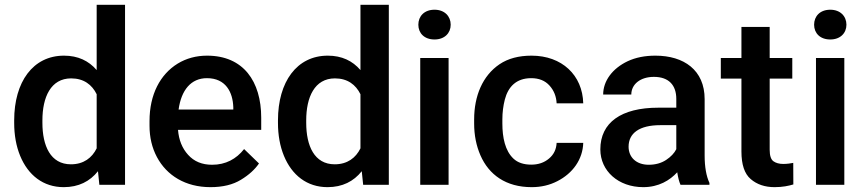

<svg xmlns="http://www.w3.org/2000/svg" viewBox="-20 -770 3606 800"><path d="M39.1 -258.3C39.1 -207 47.4 -161.1 64 -120.6C97.2 -40 160.2 9.8 245.6 9.8C307.6 9.8 354.5 -14.2 388.2 -56.6L394 0H501V-750H382.8V-478C349.6 -516.6 305.2 -538.1 246.6 -538.1C117.7 -538.1 39.1 -429.2 39.1 -268.6ZM156.7 -268.6C156.7 -364.7 191.4 -443.4 276.4 -443.4C329.1 -443.4 363.3 -417 382.8 -377.4V-151.9C363.3 -112.3 328.6 -85.4 275.4 -85.4C190.4 -85.4 156.7 -162.6 156.7 -258.3Z M856.9 9.8C908.2 9.8 950.7 -0.5 983.9 -21C1017.1 -41 1042 -64 1059.1 -88.9L997.1 -148.9C964.4 -107.4 920.4 -83.5 863.8 -83.5C821.8 -83.5 788.6 -97.2 763.7 -125C738.8 -152.3 725.1 -187 721.7 -229H1068.4V-279.3C1068.4 -431.2 994.1 -538.1 842.8 -538.1C797.4 -538.1 756.3 -526.9 720.2 -504.9C647.5 -460 603 -376.5 603 -265.6V-246.1C603 -197.8 613.3 -154.3 633.8 -115.7C674.8 -38.6 752.9 9.8 856.9 9.8ZM842.3 -444.3C920.4 -444.3 950.2 -386.2 952.1 -322.8V-313.5H724.1C735.4 -395 775.9 -444.3 842.3 -444.3Z M1138.2 -258.3C1138.2 -207 1146.5 -161.1 1163.1 -120.6C1196.3 -40 1259.3 9.8 1344.7 9.8C1406.7 9.8 1453.6 -14.2 1487.3 -56.6L1493.2 0H1600.1V-750H1481.9V-478C1448.7 -516.6 1404.3 -538.1 1345.7 -538.1C1216.8 -538.1 1138.2 -429.2 1138.2 -268.6ZM1255.9 -268.6C1255.9 -364.7 1290.5 -443.4 1375.5 -443.4C1428.2 -443.4 1462.4 -417 1481.9 -377.4V-151.9C1462.4 -112.3 1427.7 -85.4 1374.5 -85.4C1289.6 -85.4 1255.9 -162.6 1255.9 -258.3Z M1723.1 -667C1723.1 -631.8 1748 -605.5 1790.5 -605.5C1832 -605.5 1857.9 -631.8 1857.9 -667C1857.9 -702.6 1832 -729.5 1790.5 -729.5C1748 -729.5 1723.1 -702.6 1723.1 -667ZM1731 -528.3V0H1849.1V-528.3Z M2193.8 -84C2162.1 -84 2137.2 -92.3 2119.6 -108.9C2084.5 -141.6 2073.2 -197.3 2073.2 -255.4V-272.5C2073.2 -301.3 2076.7 -329.1 2083.5 -355.5C2097.2 -407.7 2130.4 -444.3 2193.4 -444.3C2225.6 -444.3 2251 -434.1 2269.5 -413.6C2288.1 -393.1 2297.9 -368.2 2299.3 -339.4H2410.2C2407.2 -457 2321.3 -538.1 2194.8 -538.1C2141.6 -538.1 2097.2 -526.4 2061.5 -502.4C1990.7 -454.6 1955.6 -370.1 1955.6 -272.5V-255.4C1955.6 -207 1964.4 -162.6 1981.9 -122.6C2017.1 -42 2087.9 9.8 2195.3 9.8C2234.4 9.8 2270 1.5 2302.2 -15.1C2366.7 -47.9 2408.2 -106 2410.2 -174.8H2299.3C2297.9 -147.9 2287.6 -126 2267.6 -109.4C2247.6 -92.3 2222.7 -84 2193.8 -84Z M2936 0V-7.8C2922.9 -36.1 2916 -74.2 2916 -122.1V-356.9C2916 -478 2829.6 -538.1 2710.9 -538.1C2666.5 -538.1 2628.4 -530.3 2595.7 -515.1C2530.8 -484.4 2493.2 -432.1 2493.2 -376H2610.4C2610.4 -418.5 2647.5 -449.7 2704.6 -449.7C2767.6 -449.7 2797.9 -414.1 2797.9 -357.9V-321.3H2722.7C2568.4 -321.3 2481.4 -259.3 2481.4 -147.5C2481.4 -57.6 2556.6 9.8 2660.2 9.8C2724.6 9.8 2771 -18.6 2801.8 -52.2C2805.2 -30.3 2809.6 -13.2 2815.4 0ZM2683.1 -83.5C2629.9 -83.5 2599.1 -115.7 2599.1 -158.7C2599.1 -214.8 2643.6 -248.5 2731.4 -248.5H2797.9V-148.4C2789.6 -131.8 2775.4 -116.7 2755.4 -103.5C2735.4 -90.3 2710.9 -83.5 2683.1 -83.5Z M3187 -528.3V-657.7H3069.3V-528.3H2983.4V-442.4H3069.3V-138.7C3069.3 -84.5 3082 -45.9 3107.9 -23.9C3133.8 -1.5 3167 9.8 3207.5 9.8C3240.7 9.8 3266.1 4.4 3285.6 -1.5L3285.2 -91.3C3275.9 -89.4 3259.8 -86.9 3243.7 -86.9C3226.6 -86.9 3212.9 -90.8 3202.6 -98.1C3192.4 -105.5 3187 -121.1 3187 -146V-442.4H3281.2V-528.3Z M3372.1 -667C3372.1 -631.8 3397 -605.5 3439.5 -605.5C3481 -605.5 3506.8 -631.8 3506.8 -667C3506.8 -702.6 3481 -729.5 3439.5 -729.5C3397 -729.5 3372.1 -702.6 3372.1 -667ZM3379.9 -528.3V0H3498V-528.3Z"/></svg>

Font: Vazirmatn Medium
Style: Regular
Weight: 500
Designer: Saber Rastikerdar
Foundry: Saber Rastikerdar
Version: Version 33.003